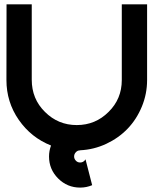

<svg xmlns="http://www.w3.org/2000/svg" viewBox="-20 -665 711 889"><path d="M543.9 -645H661.1V-294.4Q661.1 -230 636.7 -171.1Q612.3 -112.3 570.8 -69.1Q529.3 -25.9 471.9 1Q414.6 27.8 351.1 30.8V31.2Q338.9 31.2 331.5 39.6Q323.2 47.9 323.2 59.6Q323.2 70.8 331.5 79.1Q338.9 87.4 351.1 87.4Q362.8 87.4 371.1 79.1Q374 76.2 376 72.8L406.7 192.4Q380.4 203.6 351.1 203.6Q291.5 203.6 249.3 161.4Q207 119.1 207 59.6Q207 33.7 216.3 8.8Q124 -27.8 66.9 -110.1Q9.8 -192.4 9.8 -294.4L10.3 -645H127V-295.9Q127 -207 188 -147Q249 -85.9 335.4 -85.9Q421.9 -85.9 482.9 -147Q543.9 -207 543.9 -294.4Z"/></svg>

Font: Sangha Kali
Style: Regular
Weight: 400
Designer: Seslavinskaya Anna
Foundry: Popkern
Version: Version 2.000;PS 002.000;hotconv 1.0.88;makeotf.lib2.5.64775